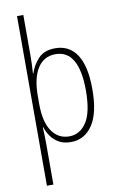

<svg xmlns="http://www.w3.org/2000/svg" viewBox="-106 -817 690 1108"><g transform="rotate(-10 239.0 -263.0)"><path d="M431 -270Q431 -129 384 -59.5Q337 10 257 10Q216 10 187.5 -6Q159 -22 141 -47.5Q123 -73 114 -102H111Q112 -85 113 -62.5Q114 -40 114 -16V234H76V-760H113V-526Q113 -503 112 -473Q111 -443 109 -417H111Q127 -466 161.5 -502.5Q196 -539 260 -539Q343 -539 387 -471.5Q431 -404 431 -270ZM393 -269Q393 -385 359 -445Q325 -505 256 -505Q187 -505 150.5 -447Q114 -389 114 -284V-239Q114 -133 151.5 -78.5Q189 -24 253 -24Q316 -24 354.5 -82.5Q393 -141 393 -269Z"/></g></svg>

Font: Noto Sans Thai Cond ExtLt
Style: Regular
Weight: 200
Width: 3
Designer: Monotype Design Team
Foundry: Monotype Imaging Inc.
Version: Version 2.002; ttfautohint (v1.8.4.7-5d5b)